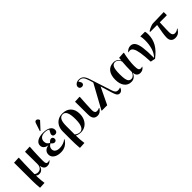

<svg xmlns="http://www.w3.org/2000/svg" viewBox="255 -2255 3919 3919"><g transform="rotate(-45 2214.5 -295.0)"><path d="M88 222 82 216Q77 163 75 123Q73 83 72 46Q71 9 71 -36Q71 -61 71 -102.5Q71 -144 70.5 -194Q70 -244 70 -295.5Q70 -347 70 -392.5Q70 -438 69.5 -470.5Q69 -503 69 -515L204 -522L211 -516Q207 -435 204.5 -349Q202 -263 201 -186.5Q200 -110 200 -57Q213 -44 234 -36.5Q255 -29 277 -29Q328 -29 358 -63.5Q388 -98 388 -156Q388 -172 388 -208Q388 -244 387.5 -289Q387 -334 386.5 -379.5Q386 -425 385.5 -461.5Q385 -498 385 -515L521 -522L528 -516Q523 -461 520.5 -403Q518 -345 516 -291.5Q514 -238 513.5 -195Q513 -152 513 -126Q513 -72 524.5 -52.5Q536 -33 566 -33Q576 -33 587.5 -36Q599 -39 610 -45L615 -38Q571 14 504 14Q414 14 397 -94H394Q381 -43 349.5 -14.5Q318 14 275 14Q228 14 202 -12H200Q200 17 202 56.5Q204 96 208.5 137.5Q213 179 218 215Z M898 14Q800 14 741 -27Q682 -68 682 -136Q682 -191 716 -226Q750 -261 812 -271V-273Q754 -281 722 -311.5Q690 -342 690 -389Q690 -453 752 -491.5Q814 -530 920 -530Q1021 -530 1079.5 -494.5Q1138 -459 1138 -397Q1138 -366 1120.5 -347.5Q1103 -329 1074 -329Q1011 -329 1011 -381Q1011 -396 1020.5 -417.5Q1030 -439 1056 -484Q1018 -512 944 -512Q879 -512 841.5 -479.5Q804 -447 804 -392Q804 -352 820.5 -326Q837 -300 875 -282Q899 -309 916 -320Q933 -331 952 -331Q975 -331 989 -315.5Q1003 -300 1003 -276Q1003 -250 988.5 -235Q974 -220 948 -220Q912 -220 875 -270Q838 -250 821.5 -225Q805 -200 805 -166Q805 -119 841 -92.5Q877 -66 941 -66Q994 -66 1046 -84Q1098 -102 1127 -130L1136 -123Q1052 14 898 14ZM910 -592 897 -598 952 -763Q961 -790 972 -801Q983 -812 1001 -812Q1040 -812 1059 -762V-754Z M1241 222 1233 216Q1223 100 1223 -21V-264Q1223 -343 1254.5 -403Q1286 -463 1342.5 -496.5Q1399 -530 1474 -530Q1592 -530 1658.5 -461.5Q1725 -393 1725 -272Q1725 -188 1693 -123.5Q1661 -59 1605 -22.5Q1549 14 1476 14Q1439 14 1405.5 5Q1372 -4 1354 -15H1353Q1353 101 1370 215ZM1463 -3Q1523 -3 1554.5 -66Q1586 -129 1586 -258Q1586 -388 1557.5 -450Q1529 -512 1469 -512Q1410 -512 1381 -458.5Q1352 -405 1352 -293V-48Q1369 -30 1401.5 -16.5Q1434 -3 1463 -3Z M1959 14Q1894 14 1863 -24.5Q1832 -63 1832 -144Q1832 -172 1831.5 -214.5Q1831 -257 1831 -304.5Q1831 -352 1830.5 -396Q1830 -440 1830 -472Q1830 -504 1829 -515L1962 -522L1969 -516Q1966 -467 1962.5 -412.5Q1959 -358 1956.5 -306Q1954 -254 1952.5 -212.5Q1951 -171 1951 -147Q1951 -62 2012 -62Q2050 -62 2085 -80L2090 -72Q2035 14 1959 14Z M2681 -71 2686 -64Q2673 -28 2650 -8Q2627 12 2599 12Q2572 12 2553.5 -0.5Q2535 -13 2520 -45.5Q2505 -78 2487 -138L2420 -363H2417L2243 0H2091L2083 -6L2370 -529L2344 -616Q2319 -699 2288.5 -731.5Q2258 -764 2205 -764Q2179 -764 2169 -758Q2204 -707 2204 -681Q2204 -659 2188 -644.5Q2172 -630 2147 -630Q2117 -630 2099.5 -646Q2082 -662 2082 -689Q2082 -728 2116.5 -755Q2151 -782 2201 -782Q2265 -782 2303.5 -746Q2342 -710 2370 -622L2524 -147Q2539 -99 2560.5 -78.5Q2582 -58 2615 -58Q2653 -58 2681 -71Z M2930 14Q2836 14 2781.5 -57.5Q2727 -129 2727 -252Q2727 -384 2785.5 -457Q2844 -530 2950 -530Q2998 -530 3036 -507Q3074 -484 3091 -443H3093L3100 -513L3235 -522L3242 -516Q3222 -432 3210.5 -342Q3199 -252 3199 -180Q3199 -103 3213 -74.5Q3227 -46 3262 -46Q3283 -46 3302 -54L3306 -47Q3261 14 3193 14Q3143 14 3114.5 -14Q3086 -42 3083 -95H3080Q3034 14 2930 14ZM2974 -30Q3006 -30 3034 -55Q3062 -80 3078 -122Q3078 -203 3081 -279Q3084 -355 3090 -417Q3072 -461 3042.5 -486Q3013 -511 2978 -511Q2919 -511 2894.5 -455.5Q2870 -400 2870 -266Q2870 -178 2880 -126.5Q2890 -75 2913 -52.5Q2936 -30 2974 -30Z M3604 20 3501 -1Q3493 -170 3476.5 -271.5Q3460 -373 3431.5 -418.5Q3403 -464 3359 -464Q3339 -464 3318 -456L3313 -463Q3335 -492 3367 -508.5Q3399 -525 3434 -525Q3497 -525 3534 -475.5Q3571 -426 3587 -313Q3603 -200 3602 -10H3604Q3665 -68 3696.5 -167.5Q3728 -267 3728 -394Q3728 -429 3724.5 -462Q3721 -495 3715 -516H3846L3852 -510Q3860 -481 3860 -429Q3860 -296 3798 -187.5Q3736 -79 3604 20Z M4200 14Q4141 14 4108.5 -20.5Q4076 -55 4076 -117Q4076 -159 4087.5 -241.5Q4099 -324 4122 -438H3922L3923 -457Q3948 -474 3979 -488.5Q4010 -503 4039.5 -512.5Q4069 -522 4088 -522L4404 -530V-444L4396 -438H4199Q4197 -399 4195 -348.5Q4193 -298 4191.5 -247.5Q4190 -197 4190 -160Q4190 -61 4262 -61Q4316 -61 4356 -98L4365 -91Q4328 -34 4290 -10Q4252 14 4200 14Z"/></g></svg>

Font: Literata 72pt SemiBold
Style: Regular
Weight: 600
Designer: Latin by Veronika Burian and Jose Scaglione. Greek by Irene Vlachou. Cyrillic by Vera Evstafieva.
Foundry: TypeTogether
Version: Version 3.002